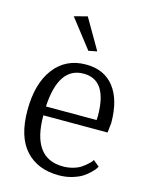

<svg xmlns="http://www.w3.org/2000/svg" viewBox="-112 -795 677 875"><g transform="rotate(15 226.5 -357.0)"><path d="M235 -573 130 -708 192 -724 275 -581ZM251 10Q151 10 94 -52.5Q37 -115 37 -240Q37 -366 92 -438Q147 -510 242 -510Q328 -510 374.5 -450.5Q421 -391 421 -282L416 -236H113Q113 -34 259 -34Q284 -34 306.5 -40.5Q329 -47 343 -56.5Q357 -66 368 -76Q379 -86 384 -92L388 -99L417 -75Q415 -72 411.5 -66Q408 -60 393.5 -45.5Q379 -31 361.5 -19.5Q344 -8 314.5 1Q285 10 251 10ZM114 -278H353Q354 -288 354 -297Q354 -467 242 -467Q124 -467 114 -278Z"/></g></svg>

Font: Arsenal
Style: Regular
Weight: 400
Designer: Andrij Shevchenko
Foundry: Stairsfor
Version: Version 2.001;PS 002.001;hotconv 1.0.88;makeotf.lib2.5.64775